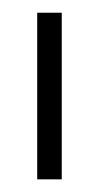

<svg xmlns="http://www.w3.org/2000/svg" viewBox="-20 -739 157 305"><path d="M39.1 -454.1V-718.8H78.1V-454.1Z"/></svg>

Font: Post No Bills Jaffna Light
Style: Regular
Weight: 300
Designer: Kosala Senevirathne, Siva Puranthara, Lasantha Premarathna, Tharique Azeez
Foundry: Mooniak
Version: Version 1.220 ; ttfautohint (v1.6)